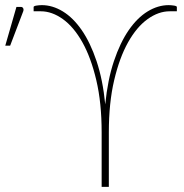

<svg xmlns="http://www.w3.org/2000/svg" viewBox="-122 -728 718 748"><path d="M9 -701Q9 -702.5 12 -704Q15 -705.5 19.8 -706.2Q24.5 -707 30.2 -707.5Q36 -708 41 -708Q82.5 -708 122.8 -683.5Q163 -659 196.5 -610.5Q230 -562 254.2 -489.8Q278.5 -417.5 288 -321.5Q297.5 -417.5 321.8 -489.8Q346 -562 379.5 -610.5Q413 -659 453.2 -683.5Q493.5 -708 535 -708Q540 -708 545.8 -707.5Q551.5 -707 556.2 -706.2Q561 -705.5 564 -704Q567 -702.5 567 -701V-684H539Q495.5 -684 453 -653.5Q410.5 -623 377 -563.2Q343.5 -503.5 322.8 -415.5Q302 -327.5 302 -212.5V0H274V-212.5Q274 -327.5 253.2 -415.5Q232.5 -503.5 199 -563.2Q165.5 -623 123 -653.5Q80.5 -684 37 -684H9ZM-101.5 -550 -58 -701H-40.5Q-34.5 -701 -31.8 -696Q-29 -691 -31.5 -684L-82.5 -550Z"/></svg>

Font: Lato ExtraLight
Style: Regular
Weight: 275
Designer: Lukasz Dziedzic with Adam Twardoch and Botio Nikoltchev
Foundry: tyPoland Lukasz Dziedzic
Version: Version 2.015; 2015-08-06; http://www.latofonts.com/